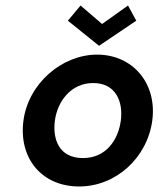

<svg xmlns="http://www.w3.org/2000/svg" viewBox="-20 -668 574 696"><path d="M179 -231C188 -299 236 -367 318 -367C400 -367 427 -299 418 -231C409 -163 366 -95 281 -95C194 -95 170 -163 179 -231ZM65 -231C47 -96 130 8 267 8C400 8 514 -96 532 -231C550 -366 461 -470 332 -470C205 -470 83 -366 65 -231ZM474 -593 444 -648 350 -581 272 -648 226 -593 339 -502Z"/></svg>

Font: Hussar Tani
Style: Kurs
Weight: 700
Foundry: Cannot Into Space Fonts
Version: Version 0.92